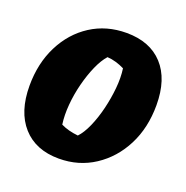

<svg xmlns="http://www.w3.org/2000/svg" viewBox="-99 -595 680 701"><g transform="rotate(20 240.5 -245.0)"><path d="M201 13Q111 13 60.5 -43.5Q10 -100 10 -201Q10 -288 44.5 -356.5Q79 -425 139.5 -464Q200 -503 278 -503Q369 -503 419.5 -448Q470 -393 470 -292Q470 -204 435 -135.5Q400 -67 339 -27Q278 13 201 13ZM238 -90Q256 -109 271 -143Q286 -177 296 -218Q306 -259 310 -300.5Q314 -342 309 -377Q293 -385 276 -390Q259 -395 242 -396Q224 -376 209 -342Q194 -308 183.5 -267Q173 -226 169.5 -184.5Q166 -143 171 -108Q199 -94 238 -90Z"/></g></svg>

Font: Piazzolla ExtraBold
Style: Italic
Weight: 800
Italic angle: -11.3°
Designer: Juan Pablo del Peral
Foundry: Huerta Tipografica
Version: Version 1.330